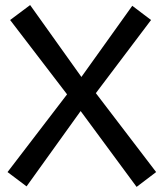

<svg xmlns="http://www.w3.org/2000/svg" viewBox="-20 -729 647 759"><path d="M9.8 -48.8 245.1 -356 20 -649.9 99.1 -709 301.8 -424.8 502.9 -706.1 577.1 -649.9 358.9 -360.8 597.2 -48.8 520 9.8 298.8 -290 85 7.8Z"/></svg>

Font: ABeeZee
Style: Regular
Weight: 400
Designer: Anja Meiners
Foundry: Anja Meiners
Version: Version 1.002